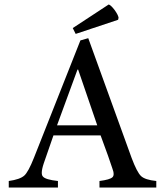

<svg xmlns="http://www.w3.org/2000/svg" viewBox="-20 -835 734 855"><path d="M508 -756 506 -747 317 -684 304 -710 464 -815Q473 -813 490 -791Q506 -769 508 -756ZM676 0H423V-29Q470 -35 481 -46Q486 -51 486 -60Q486 -71 480 -86Q467 -127 428 -232H218L175 -108Q166 -81 166 -66Q166 -54 171 -49Q182 -35 238 -29V0H19V-29Q69 -36 88 -53Q106 -69 131 -132L338 -655L373 -665L566 -132Q590 -68 608 -51Q626 -34 676 -29ZM413 -277 328 -525H325L234 -277Z"/></svg>

Font: Pochaevsk
Style: Regular
Weight: 400
Version: Version 1.210; ttfautohint (v1.8.4.7-5d5b)